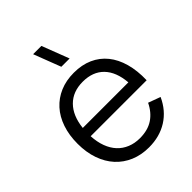

<svg xmlns="http://www.w3.org/2000/svg" viewBox="-224 -898 1032 1032"><g transform="rotate(-45 292.0 -382.5)"><path d="M211.5 -780H274.5L334 -625H271ZM298.5 -54.5Q359 -54.5 399.5 -81.5Q440 -108.5 464 -158.5L533.5 -133Q501 -61.5 440.2 -23.2Q379.5 15 298.5 15Q240 15 192.2 -5.2Q144.5 -25.5 110.8 -62.5Q77 -99.5 58.5 -152.2Q40 -205 40 -270Q40 -335.5 58 -388.2Q76 -441 109.5 -478Q143 -515 190 -535Q237 -555 295.5 -555Q356.5 -555 403.5 -534Q450.5 -513 482.5 -473.5Q514.5 -434 530.2 -377.5Q546 -321 544 -249.5H118.5Q121 -203.5 134.5 -167.2Q148 -131 171.2 -106Q194.5 -81 226.8 -67.8Q259 -54.5 298.5 -54.5ZM466.5 -311Q459.5 -396.5 415.5 -441.8Q371.5 -487 295.5 -487Q220 -487 174.5 -441Q129 -395 120 -311Z"/></g></svg>

Font: Vela Sans
Style: Regular
Weight: 400
Designer: Principal design: Mikhail Sharanda - project Manrope.
Design modification: Ravid Balaliev
Foundry: Mikhail Sharanda
Version: Version 1.001